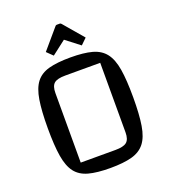

<svg xmlns="http://www.w3.org/2000/svg" viewBox="-152 -946 940 1069"><g transform="rotate(-20 318.0 -411.0)"><path d="M65 -312Q65 -414 75.5 -478.5Q86 -543 113 -578Q140 -613 189.5 -626.5Q239 -640 318 -640Q396 -640 445.5 -626.5Q495 -613 522.5 -577.5Q550 -542 560.5 -478Q571 -414 571 -312Q571 -210 560.5 -146Q550 -82 522.5 -47Q495 -12 445.5 1.5Q396 15 318 15Q239 15 189.5 1.5Q140 -12 113 -47Q86 -82 75.5 -146Q65 -210 65 -312ZM172 -70H378Q426 -70 445 -86Q464 -102 464 -143V-555H257Q209 -555 190.5 -539Q172 -523 172 -482ZM235 -681 200 -715 299 -831Q303 -837 309 -837H327Q333 -837 337 -831L436 -715L401 -681L318 -745Z"/></g></svg>

Font: Changa ExtraLight
Style: Regular
Weight: 400
Version: Version 3.002; ttfautohint (v1.8.2)